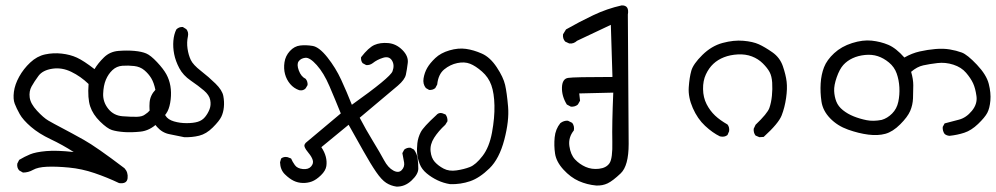

<svg xmlns="http://www.w3.org/2000/svg" viewBox="-20 -399 3688 711"><path d="M421 279Q377 258 330 242Q283 226 235.5 221.5Q188 217 154 218.5Q120 220 102.5 230Q85 240 65 240L51 232Q42 222 44 207L51 193Q71 181 91.5 172.5Q112 164 151 160.5Q190 157 253 164Q211 137 167.5 116.5Q124 96 94.5 70.5Q65 45 53 23.5Q41 2 34.5 -15Q28 -32 31.5 -59Q35 -86 51 -115Q67 -144 92 -167.5Q117 -191 147 -197.5Q177 -204 208.5 -200.5Q240 -197 265 -185.5Q290 -174 330 -143Q343 -165 365 -186.5Q387 -208 419 -210.5Q451 -213 478 -210.5Q505 -208 521.5 -201Q538 -194 561.5 -169Q585 -144 596 -124Q607 -104 611 -80.5Q615 -57 612 -30.5Q609 -4 600.5 13Q592 30 563 57.5Q534 85 500 88.5Q466 92 439 90Q412 88 394.5 82.5Q377 77 350.5 51Q324 25 314 -5Q304 -35 308 -88Q279 -116 244 -133Q209 -150 173.5 -144.5Q138 -139 122.5 -118Q107 -97 97 -79Q87 -61 90 -38Q93 -15 117 11Q141 37 159 47.5Q177 58 210.5 75.5Q244 93 290.5 119Q337 145 441 224Q455 239 452.5 261Q450 283 421 279ZM517 25Q538 12 549.5 -13.5Q561 -39 555.5 -66Q550 -93 540 -109.5Q530 -126 514.5 -139Q499 -152 477 -154.5Q455 -157 433.5 -155.5Q412 -154 396.5 -139.5Q381 -125 372 -103.5Q363 -82 362 -51.5Q361 -21 381 4Q401 29 434 31.5Q467 34 487 33.5Q507 33 517 25Z M662 109Q635 103 608 98Q581 93 561.5 71Q542 49 537 28Q532 7 534 -19.5Q536 -46 556 -67Q567 -77 581 -75L594 -69Q602 -59 601 -46Q585 -24 584.5 -4.5Q584 15 593 29.5Q602 44 624 50.5Q646 57 671 57Q696 57 712.5 52Q729 47 739.5 34Q750 21 756 5.5Q762 -10 758.5 -28.5Q755 -47 735 -64Q715 -81 686.5 -100.5Q658 -120 644 -146.5Q630 -173 625 -198.5Q620 -224 622 -248Q624 -272 633 -290Q643 -300 657 -299L670 -291Q679 -280 676 -265Q671 -242 674.5 -218.5Q678 -195 686.5 -177Q695 -159 724 -136.5Q753 -114 778 -89.5Q803 -65 807 -43.5Q811 -22 809 -2Q807 18 799.5 33.5Q792 49 768 73Q744 97 717.5 103.5Q691 110 662 109Z M1448 292Q1427 289 1410 278Q1393 267 1373 238Q1353 209 1325.5 160Q1298 111 1271 63L1170 146Q1182 164 1186.5 181.5Q1191 199 1188.5 216Q1186 233 1168.5 250Q1151 267 1135 273Q1119 279 1101 278.5Q1083 278 1067.5 270.5Q1052 263 1035 246.5Q1018 230 1017 202L1021 188Q1031 180 1045 183L1058 188Q1063 200 1072 212.5Q1081 225 1101.5 227Q1122 229 1132 217.5Q1142 206 1138 193.5Q1134 181 1123 168Q1112 155 1108 145Q1104 135 1118 125L1242 21Q1221 -31 1200 -80Q1179 -129 1153 -158Q1127 -187 1110.5 -185Q1094 -183 1086 -172Q1078 -161 1086.5 -138Q1095 -115 1112 -107Q1120 -97 1119 -84L1112 -72Q1103 -62 1088 -65Q1068 -72 1054.5 -88Q1041 -104 1035.5 -124.5Q1030 -145 1033.5 -168.5Q1037 -192 1053.5 -210Q1070 -228 1091.5 -230.5Q1113 -233 1137.5 -229Q1162 -225 1192.5 -186.5Q1223 -148 1243.5 -103.5Q1264 -59 1283 -11Q1425 -112 1433.5 -135Q1442 -158 1431.5 -175Q1421 -192 1398.5 -185Q1376 -178 1360 -165Q1349 -157 1336 -158L1323 -165Q1316 -173 1317 -187Q1345 -223 1366.5 -232.5Q1388 -242 1417.5 -239.5Q1447 -237 1470 -214Q1493 -191 1490 -166Q1487 -141 1483 -122.5Q1479 -104 1453.5 -82Q1428 -60 1312 37Q1335 81 1361 123.5Q1387 166 1402 194Q1417 222 1436.5 232.5Q1456 243 1467.5 231Q1479 219 1476.5 203Q1474 187 1470 168L1477 155Q1487 147 1500 148L1513 155Q1524 170 1526.5 187.5Q1529 205 1529 225.5Q1529 246 1504 269.5Q1479 293 1448 292Z M1647 283Q1622 279 1600 268.5Q1578 258 1560 243Q1542 228 1534.5 209Q1527 190 1525 171.5Q1523 153 1525.5 131.5Q1528 110 1538 90.5Q1548 71 1595 28Q1604 17 1617 20L1630 25Q1638 36 1637 50L1629 63Q1603 87 1587.5 111.5Q1572 136 1574.5 161Q1577 186 1590 200.5Q1603 215 1623 225.5Q1643 236 1670.5 232Q1698 228 1720 219.5Q1742 211 1767 178.5Q1792 146 1802 91.5Q1812 37 1811 -8.5Q1810 -54 1799.5 -83.5Q1789 -113 1765 -134Q1741 -155 1720.5 -163Q1700 -171 1673.5 -165.5Q1647 -160 1625 -142Q1603 -124 1599 -86L1592 -73Q1583 -65 1569 -66L1557 -73Q1545 -88 1548.5 -109Q1552 -130 1562 -147.5Q1572 -165 1592 -184Q1612 -203 1644.5 -212.5Q1677 -222 1705.5 -218Q1734 -214 1764.5 -200.5Q1795 -187 1819.5 -150Q1844 -113 1850.5 -84.5Q1857 -56 1861.5 -4Q1866 48 1847.5 118.5Q1829 189 1792.5 224.5Q1756 260 1721 272Q1686 284 1647 283Z M2188 288Q2154 285 2123.5 271.5Q2093 258 2066.5 229Q2040 200 2035.5 170Q2031 140 2034 109.5Q2037 79 2055 57Q2068 47 2083 48L2099 56Q2108 68 2105 84Q2084 110 2088.5 142Q2093 174 2109.5 191.5Q2126 209 2148.5 219Q2171 229 2198 226Q2225 223 2237 205.5Q2249 188 2247.5 125Q2246 62 2251 -56L2125 -53L2128 -26L2120 -12Q2110 -3 2094 -4L2079 -12Q2060 -43 2061 -75Q2062 -107 2083.5 -110.5Q2105 -114 2248 -114L2242 -307L2117 -248Q2104 -236 2088 -238L2073 -245Q2063 -256 2065 -272L2076 -290Q2125 -318 2176.5 -342.5Q2228 -367 2282 -379Q2311 -380 2305 -345Q2308 53 2308 134Q2308 215 2278.5 243Q2249 271 2230 280Q2211 289 2188 288Z M2792 109 2778 103Q2770 93 2771 78L2778 63Q2822 21 2829 1Q2836 -19 2838.5 -44Q2841 -69 2839.5 -93Q2838 -117 2830 -132Q2822 -147 2805 -164Q2788 -181 2764.5 -190Q2741 -199 2712.5 -197.5Q2684 -196 2661 -187Q2638 -178 2621.5 -162.5Q2605 -147 2594 -123.5Q2583 -100 2583.5 -69Q2584 -38 2596.5 -13.5Q2609 11 2628 29Q2646 46 2674 62Q2682 72 2680 87L2674 101Q2663 110 2646 106Q2619 93 2591 67Q2563 41 2545.5 1Q2528 -39 2530.5 -75.5Q2533 -112 2540 -137Q2547 -162 2581 -195.5Q2615 -229 2656 -240Q2697 -251 2732.5 -248Q2768 -245 2790 -235Q2812 -225 2840 -205.5Q2868 -186 2879 -154Q2890 -122 2893 -96.5Q2896 -71 2891 -36Q2886 -1 2874.5 28.5Q2863 58 2808 108Z M3496 104Q3485 103 3478 97Q3470 86 3471 71L3478 58Q3505 51 3531.5 44Q3558 37 3579 11.5Q3600 -14 3596 -43Q3592 -72 3583.5 -90.5Q3575 -109 3557.5 -129.5Q3540 -150 3510.5 -159.5Q3481 -169 3451.5 -165.5Q3422 -162 3399 -157Q3376 -152 3354 -133Q3362 -106 3362 -83Q3362 -60 3361 -35Q3360 -10 3350.5 12Q3341 34 3313.5 61.5Q3286 89 3258.5 96.5Q3231 104 3195.5 99.5Q3160 95 3120.5 81Q3081 67 3054 39Q3027 11 3022 -23Q3017 -57 3019 -90Q3021 -123 3031.5 -150Q3042 -177 3069 -202Q3096 -227 3135.5 -239.5Q3175 -252 3208 -248.5Q3241 -245 3269.5 -233Q3298 -221 3329 -186Q3357 -202 3386 -208.5Q3415 -215 3444 -217.5Q3473 -220 3497 -216Q3521 -212 3541.5 -204.5Q3562 -197 3597.5 -159.5Q3633 -122 3641.5 -88.5Q3650 -55 3647.5 -26.5Q3645 2 3636 19Q3627 36 3602 60Q3577 84 3551 92.5Q3525 101 3496 104ZM3245 45Q3266 39 3283.5 21.5Q3301 4 3306.5 -22Q3312 -48 3310.5 -75.5Q3309 -103 3300.5 -127Q3292 -151 3272 -167.5Q3252 -184 3230.5 -191Q3209 -198 3183.5 -195.5Q3158 -193 3137.5 -183.5Q3117 -174 3103 -158.5Q3089 -143 3078.5 -113Q3068 -83 3069 -62Q3070 -41 3077 -23Q3084 -5 3101.5 9Q3119 23 3141.5 32Q3164 41 3189 46Q3214 51 3245 45Z"/></svg>

Font: NaniFont Regular
Style: Regular
Weight: 400
Designer: Nanigashitei
Version: Version 1.036